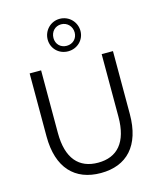

<svg xmlns="http://www.w3.org/2000/svg" viewBox="-140 -1076 988 1182"><g transform="rotate(-15 354.5 -485.5)"><path d="M355 6C520 6 620 -97 620 -299V-700H548V-301C548 -138 477 -60 355 -60C233 -60 162 -138 162 -301V-700H89V-299C89 -97 190 6 355 6ZM354 -770C414 -770 459 -816 459 -872C459 -929 414 -977 354 -977C295 -977 250 -929 250 -872C250 -816 294 -770 354 -770ZM354 -805C314 -805 287 -834 287 -872C287 -912 315 -942 354 -942C393 -942 422 -911 422 -872C422 -834 394 -805 354 -805Z"/></g></svg>

Font: Chess Sans
Style: Regular
Weight: 400
Designer: Wolf Bōese
Foundry: Wolf Bōese
Version: Version 7.223;Glyphs 3.3 (3306)